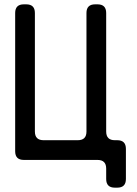

<svg xmlns="http://www.w3.org/2000/svg" viewBox="-20 -729 631 886"><path d="M90 9H430Q470 9 470 49V97Q470 137 510 137H521Q561 137 561 97V-42Q561 -82 521 -82H510Q470 -82 470 -122V-669Q470 -709 430 -709H419Q379 -709 379 -669V-122Q379 -82 339 -82H181Q141 -82 141 -122V-669Q141 -709 101 -709H90Q50 -709 50 -669V-31Q50 9 90 9Z"/></svg>

Font: WDXL Lubrifont JP N
Style: Regular
Weight: 400
Designer: [WDXL Lubrifont] Copyright 2020-2022 (c) NightFurySL2001, Skr-ZERO; [ZCOOL QingKe HuangYou] Copyright 2018-2022 (c) The 
Version: Version 2.001;hotconv 1.1.1;makeotfexe 2.6.0